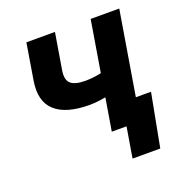

<svg xmlns="http://www.w3.org/2000/svg" viewBox="-127 -658 883 926"><g transform="rotate(-20 315.0 -195.0)"><path d="M292.6 -157.7Q171.5 -157.7 115.9 -208.2Q60.3 -258.6 77.4 -361.1L107.8 -545.9H254.4L223.8 -361.1Q215.7 -313.2 237.3 -293.7Q259 -274.1 311.8 -274.1Q350 -274.1 387.8 -282Q425.5 -289.9 469.8 -304.3L450.6 -187.9Q431.6 -180.3 404.6 -173.3Q377.5 -166.2 348.3 -162Q319 -157.7 292.6 -157.7ZM347.4 0 437.7 -545.9H584.4L494 0ZM397.2 156.2 423.1 0H380.9L400.2 -116.4H591.1L539.4 156.2Z"/></g></svg>

Font: Adwaita Sans
Style: Italic
Weight: 400
Italic angle: -9.39999°
Designer: Rasmus Andersson
Foundry: rsms
Version: Version 4.001;git-9221beed3